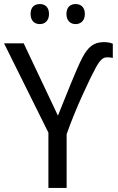

<svg xmlns="http://www.w3.org/2000/svg" viewBox="-20 -928 582 948"><path d="M131 -859C131 -825 151 -809 177 -809C201 -809 222 -825 222 -859C222 -894 201 -908 177 -908C151 -908 131 -894 131 -859ZM308 -859C308 -825 329 -809 353 -809C378 -809 399 -825 399 -859C399 -894 378 -908 353 -908C329 -908 308 -894 308 -859ZM266 -357 97 -714H0L219 -273V0H309V-265C351 -387 424 -541 453 -594C477 -638 492 -645 510 -645C519 -645 530 -644 537 -642V-712C526 -717 512 -720 492 -720C442 -720 414 -695 387 -644C356 -585 306 -455 266 -357Z"/></svg>

Font: Noto Sans Thai
Style: Regular
Weight: 400
Designer: Monotype Design Team
Foundry: Monotype Imaging Inc.
Version: Version 1.901